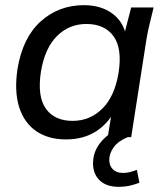

<svg xmlns="http://www.w3.org/2000/svg" viewBox="-20 -532 645 745"><path d="M236 9Q167 9 120 -23.5Q73 -56 54 -117.5Q35 -179 48 -265Q68 -386 138 -449Q208 -512 306 -512Q372 -512 416.5 -479Q461 -446 470 -388L459 -387L489 -503H576Q569 -473 561.5 -443Q554 -413 549 -384L489 0H398L417 -117H432Q406 -58 356 -24.5Q306 9 236 9ZM262 -63Q329 -63 377 -110.5Q425 -158 440 -249Q455 -344 420.5 -391.5Q386 -439 315 -439Q248 -439 201 -392Q154 -345 139 -255Q124 -159 157.5 -111Q191 -63 262 -63ZM441 193Q393 193 367 168Q341 143 341 102Q341 55 372 18.5Q403 -18 450 -37L476 0Q439 15 421.5 39Q404 63 404 88Q404 111 418 125Q432 139 457 139Q470 139 483 136Q496 133 511 127L521 177Q503 184 483 188.5Q463 193 441 193Z"/></svg>

Font: Mulish ExtraLight Medium
Style: Italic
Weight: 500
Italic angle: -9°
Version: Version 3.603